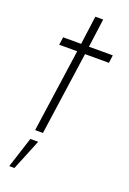

<svg xmlns="http://www.w3.org/2000/svg" viewBox="-166 -714 669 992"><g transform="rotate(20 169.0 -218.0)"><path d="M324.5 -457H193L128 0H85L150 -457H51L57 -500H156L177 -657H220L199 -500H330ZM23 220.5 77.5 51.5H120.5L51.5 220.5Z"/></g></svg>

Font: Urbanist ExtraLight
Style: Italic
Weight: 250
Version: Version 1.303